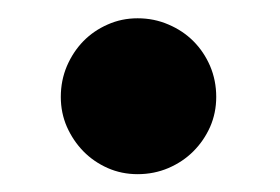

<svg xmlns="http://www.w3.org/2000/svg" viewBox="-20 -403 306 210"><path d="M46.5 -297Q46.5 -315 53.2 -330.8Q60 -346.5 71.2 -358Q82.5 -369.5 97.8 -376.2Q113 -383 130.5 -383Q148.5 -383 164.2 -376.2Q180 -369.5 191.5 -358Q203 -346.5 209.8 -330.8Q216.5 -315 216.5 -297Q216.5 -279.5 209.8 -264.2Q203 -249 191.5 -237.5Q180 -226 164.2 -219.2Q148.5 -212.5 130.5 -212.5Q113 -212.5 97.8 -219.2Q82.5 -226 71.2 -237.5Q60 -249 53.2 -264.2Q46.5 -279.5 46.5 -297Z"/></svg>

Font: Lato Semibold
Style: Italic
Weight: 600
Italic angle: -7°
Designer: Lukasz Dziedzic
Foundry: tyPoland Lukasz Dziedzic
Version: Version 2.006; 2014-01-15